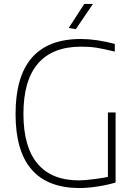

<svg xmlns="http://www.w3.org/2000/svg" viewBox="-20 -947 678 975"><path d="M329 -805 408 -927H452L365 -799ZM382 8Q59 6 59 -368Q59 -749 390 -749Q469 -749 563 -724V-685Q534 -692 511 -697Q488 -702 468 -705Q448 -708 429.5 -709Q411 -710 391 -710Q247 -710 173 -624.5Q99 -539 99 -369Q99 -201 170.5 -116Q242 -31 381 -31Q394 -31 412.5 -32.5Q431 -34 451 -36.5Q471 -39 491 -42Q511 -45 528 -49V-376H567V-20Q523 -7 472.5 0.5Q422 8 382 8Z"/></svg>

Font: Encode Sans Normal
Style: Thin
Weight: 100
Designer: Pablo Impallari, Andres Torresi
Foundry: Pablo Impallari, Andres Torresi
Version: Version 1.000; ttfautohint (v1.00) -l 8 -r 50 -G 200 -x 14 -